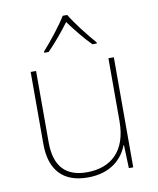

<svg xmlns="http://www.w3.org/2000/svg" viewBox="-86 -830 745 907"><g transform="rotate(-10 286.5 -376.5)"><path d="M299 -763H277C253 -722 198 -653 161 -612V-606H182C219 -643 260 -693 288 -731C316 -693 355 -643 392 -606H413V-612C376 -653 323 -722 299 -763ZM481 -528H455V-226C455 -82 377 -15 262 -15C163 -15 108 -68 108 -186V-528H82V-182C82 -57 144 10 262 10C374 10 431 -50 454 -111H456L460 0H481Z"/></g></svg>

Font: Noto Sans Sinhala Thin
Style: Regular
Weight: 100
Designer: Jelle Bosma - Monotype Design Team
Foundry: Monotype Imaging Inc.
Version: Version 2.006